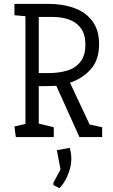

<svg xmlns="http://www.w3.org/2000/svg" viewBox="-20 -711 584 996"><path d="M62 0 55 -55 112 -68V-627L55 -632V-691H229Q306 -691 366 -669Q426 -647 460 -600.5Q494 -554 494 -481Q494 -400 450.5 -351.5Q407 -303 343 -282L445 -65L510 -51V0H392L272 -266Q253 -265 233 -264.5Q213 -264 181 -264V-70L259 -51V0ZM181 -332H235Q285 -332 327.5 -344.5Q370 -357 396.5 -389.5Q423 -422 423 -480Q423 -531 401 -562.5Q379 -594 341 -608.5Q303 -623 255 -623H181ZM257 249V237L294 168L275 68L342 56Q344 63 347 79Q350 95 350 114Q350 140 341.5 169Q333 198 319 223.5Q305 249 288 265Z"/></svg>

Font: Kreon Light Light
Style: Regular
Weight: 300
Version: Version 2.002